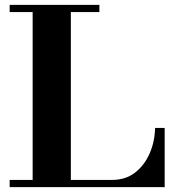

<svg xmlns="http://www.w3.org/2000/svg" viewBox="-20 -774 721 794"><path d="M20 0V-30H443Q499.3 -30 538.2 -60Q577 -90 598.6 -138.9Q620.1 -187.9 621.3 -245H661V0ZM115 -15V-754H273V-15ZM20 -724V-754H391V-724Z"/></svg>

Font: Libre Bodoni
Style: Regular
Weight: 400
Designer: Pablo Impallari, Rodrigo Fuenzalida
Foundry: Impallari Type
Version: Version 2.005;gftools[0.9.23]